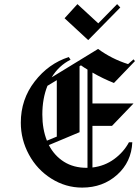

<svg xmlns="http://www.w3.org/2000/svg" viewBox="-20 -872 658 907"><path d="M285 -785.8 345.8 -852.5 444.2 -761.7 533.3 -852.5 548.3 -836.7 396.7 -682.5ZM443.3 -640.8Q508.3 -593.3 585 -569.2L610.8 -591.7L617.5 -583.3L518.3 -480Q465.8 -500.8 416.7 -529.2Q416.7 -505 416.7 -456.2Q416.7 -407.5 416.7 -383.3H610.8L509.2 -277.5H416.7Q416.7 -245 416.7 -179.2Q416.7 -113.3 416.7 -80.8Q474.2 -87.5 519.2 -120.4Q564.2 -153.3 589.2 -200H605Q600.8 -106.7 533.3 -46.2Q465.8 14.2 368.3 14.2Q290 14.2 222.5 -28.3Q155 -70.8 116.7 -141.7Q78.3 -212.5 78.3 -292.5Q78.3 -402.5 143.8 -487.1Q209.2 -571.7 305 -602.5L313.3 -590Q257.5 -561.7 224.2 -506.7L443.3 -640.8ZM201.7 -207.5 248.3 -226.7Q248.3 -271.7 248.3 -360.4Q248.3 -449.2 248.3 -493.3L204.2 -466.7Q180 -406.7 180 -330.8Q180 -261.7 201.7 -207.5ZM210.8 -186.7Q236.7 -136.7 282.1 -107.9Q327.5 -79.2 390 -79.2Q391.7 -79.2 393.3 -79.2Q393.3 -156.7 393.3 -311.2Q393.3 -465.8 393.3 -543.3Q377.5 -552.5 362.5 -563.3L355.8 -559.2V-247.5Z"/></svg>

Font: Chomsky
Style: Regular
Weight: 400
Version: Version 2.3